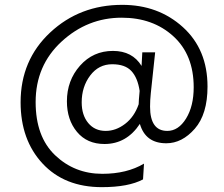

<svg xmlns="http://www.w3.org/2000/svg" viewBox="-20 -617 926 792"><path d="M570 123Q510 155 400 155Q246 155 155.5 57.5Q65 -40 65 -195Q65 -369 187 -483Q309 -597 484 -597Q633 -597 734.5 -505Q836 -413 836 -260Q836 -146 783.5 -86Q731 -26 666 -26Q580 -26 557 -106Q502 -23 411 -23Q339 -23 297.5 -73Q256 -123 256 -199Q256 -285 310 -346Q364 -407 446 -407Q526 -407 564 -345Q565 -368 567 -401H620L602 -232Q599 -204 599 -177Q599 -77 670 -77Q716 -77 747.5 -128Q779 -179 779 -257Q779 -391 695 -467.5Q611 -544 482 -544Q341 -544 234 -445.5Q127 -347 127 -196Q127 -53 207.5 23.5Q288 100 402 100Q503 100 574 58ZM416 -77Q458 -77 496 -106Q534 -135 552 -187Q552 -200 556 -242Q548 -296 522 -324Q496 -352 443 -352Q387 -352 352 -305.5Q317 -259 317 -195Q317 -142 344 -109.5Q371 -77 416 -77Z"/></svg>

Font: Hind Guntur Light
Style: Regular
Weight: 300
Designer: Manushi Parikh, Hitesh Malaviya
Foundry: Indian Type Foundry
Version: Version 1.002;PS 1.0;hotconv 1.0.86;makeotf.lib2.5.63406; tt